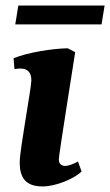

<svg xmlns="http://www.w3.org/2000/svg" viewBox="-20 -666 397 692"><path d="M35 -578H346L357 -646H46ZM134 6C181 6 248 -22 274 -48L261 -84C243 -74 227 -68 215 -68C201 -68 192 -76 192 -92C192 -108 246 -444 251 -478L224 -492C169 -491 79 -477 29 -456L32 -417C40 -418 47 -419 53 -419C80 -419 93 -405 93 -376C93 -349 51 -126 51 -81C51 -27 71 6 134 6Z"/></svg>

Font: Caladea
Style: Bold Italic
Weight: 700
Italic angle: -9°
Designer: Carolina Giovagnoli and Andres Torresi
Foundry: Carolina Giovagnoli & Andres Torresi
Version: Version 1.001;hotconv 1.0.109;makeotfexe 2.5.65596